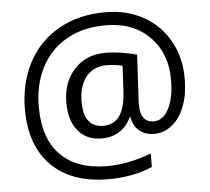

<svg xmlns="http://www.w3.org/2000/svg" viewBox="-53 -721 943 863"><g transform="rotate(-5 419.0 -289.5)"><path d="M524.8 -184.5H520.7Q502.5 -144.6 468.4 -122.6Q434.3 -100.6 388.8 -100.6Q320.5 -100.6 281.9 -146.9Q243.2 -193.1 243.2 -274Q243.2 -366.5 296.8 -424.7Q350.4 -482.8 438.3 -482.8Q469.2 -482.8 508.6 -477Q548 -471.2 578.9 -461.6L567.2 -247.7V-237.6Q567.2 -156.7 627.9 -156.7Q669.4 -156.7 695.1 -205.8Q720.9 -254.8 720.9 -332.7Q722.4 -455.5 646.6 -531.3Q570.8 -607.2 448.9 -605.7Q349.3 -606.7 273.5 -564Q197.7 -521.2 157.5 -442.9Q117.3 -364.5 118.3 -262.9Q118.3 -124.4 191.6 -49.5Q264.9 25.3 402.4 25.3Q498 25.3 601.1 -14.2V46.5Q513.7 84.4 402.4 84.4Q238.1 84.4 146.1 -6.1Q55.1 -97.1 55.1 -259.9Q55.1 -378.2 103.6 -470.4Q152.2 -562.7 242.4 -613.5Q332.7 -664.3 448.9 -664.3Q545.5 -665.8 622.3 -623.9Q699.2 -581.9 741.7 -505.3Q784.1 -428.7 782.6 -331.6Q782.6 -266.4 762.6 -213.1Q742.7 -159.8 706 -130.2Q669.4 -100.6 626.1 -100.6Q582.9 -100.6 556.4 -124.1Q529.8 -147.6 524.8 -184.5ZM438.3 -426.7Q379.2 -426.7 345.6 -385.7Q311.9 -344.8 311.9 -272Q311.9 -156.7 400.9 -156.7Q494.4 -156.7 503 -298.8L509.6 -417.6Q477.2 -426.7 438.3 -426.7Z"/></g></svg>

Font: KhulaRegular
Style: Regular
Weight: 400
Designer: Erin McLaughlin, Steve Matteson
Version: Version 1.001;PS 1.0;hotconv 1.0.72;makeotf.lib2.5.5900; ttf